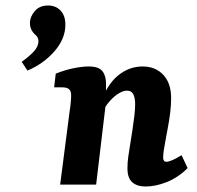

<svg xmlns="http://www.w3.org/2000/svg" viewBox="-20 -672 716 699"><path d="M510 7Q479 7 461.5 -8.5Q444 -24 444 -59Q444 -81 447 -101.5Q450 -122 454 -147Q458 -171 462 -197.5Q466 -224 469 -249Q472 -274 472 -292Q472 -315 465.5 -328.5Q459 -342 442 -342Q430 -342 414 -333Q398 -324 381 -305.5Q364 -287 350 -259L340 -285Q369 -364 409.5 -397Q450 -430 499 -430Q546 -430 574.5 -399.5Q603 -369 603 -315Q603 -288 599.5 -260.5Q596 -233 591 -207Q586 -181 582 -158Q578 -137 576 -123Q574 -109 574 -98Q574 -83 586 -83Q593 -83 606.5 -88.5Q620 -94 641 -107L663 -60Q629 -26 588 -9.5Q547 7 510 7ZM199 0 234 -271Q236 -282 237.5 -298.5Q239 -315 239 -325Q239 -341 231 -347.5Q223 -354 207 -354H177L183 -404Q219 -418 249.5 -424Q280 -430 303 -430Q341 -430 354 -411.5Q367 -393 366 -363L365 -294L330 0ZM80 -415 59 -447Q87 -467 103.5 -485Q120 -503 120 -522Q120 -536 109 -545Q99 -554 94 -564.5Q89 -575 89 -588Q89 -611 106.5 -631.5Q124 -652 155 -652Q183 -652 200.5 -633.5Q218 -615 218 -582Q218 -531 178.5 -485.5Q139 -440 80 -415Z"/></svg>

Font: Yrsa
Style: Italic
Weight: 400
Italic angle: -7.10001°
Designer: Anna Giedrys (Yrsa+Rasa design), David Brezina (Yrsa art-direction, Rasa art-direction, design)
Foundry: Rosetta Type Foundry
Version: Version 2.004